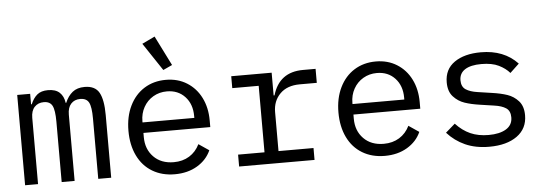

<svg xmlns="http://www.w3.org/2000/svg" viewBox="-50 -930 3101 1093"><g transform="rotate(-5 1500.0 -383.5)"><path d="M54 0V-516H128V-456H132Q146 -490 168.5 -509Q191 -528 231 -528Q274 -528 297 -506.5Q320 -485 325 -447H328Q344 -485 370.5 -506.5Q397 -528 440 -528Q500 -528 523 -486.5Q546 -445 546 -358V0H472V-345Q472 -411 458.5 -436.5Q445 -462 409 -462Q376 -462 356.5 -440.5Q337 -419 337 -379V0H263V-345Q263 -411 249.5 -436.5Q236 -462 201 -462Q168 -462 148 -440.5Q128 -419 128 -379V0Z M667 -257Q667 -338 697 -399.5Q727 -461 780.5 -494.5Q834 -528 904 -528Q972 -528 1024 -495.5Q1076 -463 1104.5 -406Q1133 -349 1133 -276V-238H751V-214Q751 -145 794 -101Q837 -57 909 -57Q960 -57 998 -80.5Q1036 -104 1057 -147L1116 -107Q1092 -53 1037.5 -20.5Q983 12 909 12Q836 12 781 -21Q726 -54 696.5 -115Q667 -176 667 -257ZM751 -305V-298H1047V-309Q1047 -377 1007.5 -419.5Q968 -462 904 -462Q861 -462 826 -441.5Q791 -421 771 -385Q751 -349 751 -305ZM789 -744 862 -779 947 -609 895 -585Z M1277 -68H1428V-448H1277V-516H1508V-386H1513Q1551 -516 1687 -516H1759V-436H1662Q1589 -436 1548.5 -395Q1508 -354 1508 -291V-68H1708V0H1277Z M1867 -257Q1867 -338 1897 -399.5Q1927 -461 1980.5 -494.5Q2034 -528 2104 -528Q2172 -528 2224 -495.5Q2276 -463 2304.5 -406Q2333 -349 2333 -276V-238H1951V-214Q1951 -145 1994 -101Q2037 -57 2109 -57Q2160 -57 2198 -80.5Q2236 -104 2257 -147L2316 -107Q2292 -53 2237.5 -20.5Q2183 12 2109 12Q2036 12 1981 -21Q1926 -54 1896.5 -115Q1867 -176 1867 -257ZM1951 -305V-298H2247V-309Q2247 -377 2207.5 -419.5Q2168 -462 2104 -462Q2061 -462 2026 -441.5Q1991 -421 1971 -385Q1951 -349 1951 -305Z M2467 -89 2521 -136Q2559 -95 2604 -75Q2649 -55 2708 -55Q2771 -55 2808 -77.5Q2845 -100 2845 -144Q2845 -181 2821 -197Q2797 -213 2754 -219L2673 -231Q2624 -238 2587 -250.5Q2550 -263 2523 -292.5Q2496 -322 2496 -374Q2496 -449 2553 -488.5Q2610 -528 2704 -528Q2836 -528 2914 -445L2862 -396Q2839 -423 2800.5 -442Q2762 -461 2701 -461Q2640 -461 2607.5 -440Q2575 -419 2575 -379Q2575 -342 2599.5 -326Q2624 -310 2666 -304L2747 -292Q2797 -285 2834 -272.5Q2871 -260 2897.5 -230.5Q2924 -201 2924 -149Q2924 -73 2865 -30.5Q2806 12 2706 12Q2628 12 2569 -14.5Q2510 -41 2467 -89Z"/></g></svg>

Font: iA Writer Mono V
Style: Regular
Weight: 400
Designer: Mike Abbink, Paul van der Laan, Pieter van Rosmalen
Foundry: Bold Monday
Version: Version 2.000